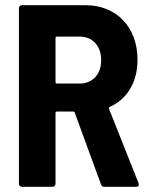

<svg xmlns="http://www.w3.org/2000/svg" viewBox="-20 -720 578 740"><path d="M382 0H505C512 0 515 -3 515 -8C515 -10 515 -12 514 -14L400 -301C399 -304 400 -307 403 -308C470 -338 510 -403 510 -489C510 -615 430 -700 309 -700H65C58 -700 53 -695 53 -688V-12C53 -5 58 0 65 0H182C189 0 194 -5 194 -12V-285C194 -288 196 -290 199 -290H263C266 -290 267 -288 268 -286L369 -10C371 -3 375 0 382 0ZM199 -579H287C336 -579 370 -544 370 -488C370 -433 336 -398 287 -398H199C196 -398 194 -400 194 -403V-574C194 -577 196 -579 199 -579Z"/></svg>

Font: Barlow Semi Condensed
Style: Bold
Weight: 700
Width: 4
Designer: Jeremy Tribby
Foundry: Tribby Type
Version: Version 1.422;hotconv 1.0.109;makeotfexe 2.5.65596